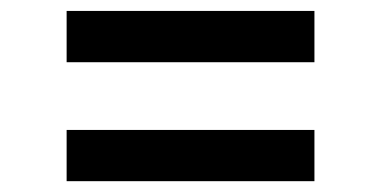

<svg xmlns="http://www.w3.org/2000/svg" viewBox="-20 -463 701 353"><path d="M102.5 -348.6V-442.9H558.1V-348.6ZM102.5 -129.9V-224.1H558.1V-129.9Z"/></svg>

Font: Inter 18pt Medium
Style: Regular
Weight: 500
Designer: Rasmus Andersson
Foundry: rsms
Version: Version 4.001;git-66647c0bb